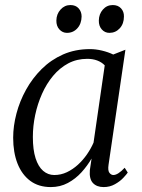

<svg xmlns="http://www.w3.org/2000/svg" viewBox="-20 -750 578 780"><path d="M421 -81Q417.5 -57 424.5 -48Q431.5 -39 440.5 -39Q450 -39 461.5 -46.5Q473 -54 486.5 -68.5L499 -49Q494.5 -42 481.2 -27.8Q468 -13.5 447.2 -1.8Q426.5 10 401 10Q373 10 357.5 -6.5Q342 -23 345 -59L352 -106Q335 -76.5 311 -50Q287 -23.5 255.8 -6.8Q224.5 10 186.5 10Q137 10 103 -15.2Q69 -40.5 51.2 -85.5Q33.5 -130.5 33.5 -190.5Q33.5 -238 46.8 -288.5Q60 -339 85.8 -385.5Q111.5 -432 149.2 -469.5Q187 -507 236.2 -528.8Q285.5 -550.5 345.5 -550.5Q369 -550.5 394.2 -544.5Q419.5 -538.5 440 -528.5L489.5 -548ZM405.5 -484.5Q393 -497.5 375 -504.2Q357 -511 334.5 -511Q292 -511 257.2 -492.5Q222.5 -474 195.8 -442Q169 -410 150.8 -369Q132.5 -328 123 -283Q113.5 -238 113.5 -193.5Q113.5 -141.5 124.5 -107.2Q135.5 -73 155.2 -56Q175 -39 200.5 -39Q227.5 -39 251.8 -50.5Q276 -62 296.8 -81Q317.5 -100 333.5 -123.2Q349.5 -146.5 360 -170.5ZM252 -616.5Q234 -616.5 221.2 -630.5Q208.5 -644.5 209 -667Q209.5 -693 226 -711.2Q242.5 -729.5 266 -729.5Q287.5 -729.5 299.5 -716Q311.5 -702.5 311.5 -683Q311 -653.5 294.2 -635Q277.5 -616.5 252 -616.5ZM424.5 -616.5Q406 -616.5 393.5 -630.5Q381 -644.5 381.5 -667Q382 -693 398 -711.2Q414 -729.5 438 -729.5Q459.5 -729.5 471.8 -716Q484 -702.5 483.5 -683Q483.5 -653.5 466.5 -635Q449.5 -616.5 424.5 -616.5Z"/></svg>

Font: Merriweather 60pt Light
Style: Italic
Weight: 300
Italic angle: -7.8°
Version: Version 2.101